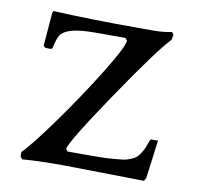

<svg xmlns="http://www.w3.org/2000/svg" viewBox="-60 -523 608 589"><g transform="rotate(10 244.0 -228.5)"><path d="M57.1 -345.2 49.8 -350.1 58.1 -455.1 61 -460.9Q179.2 -455.1 327.1 -455.1H372.1Q406.2 -455.1 430.2 -460.9L436 -453.1L433.1 -437Q394.5 -397.5 283.7 -233.6Q172.9 -69.8 172.9 -50.8L178.2 -43.9H226.1Q259.3 -43.9 279.5 -44.2Q299.8 -44.4 320.3 -46.1Q340.8 -47.9 351.6 -49.3Q362.3 -50.8 373.8 -55.7Q385.3 -60.5 390.4 -64.9Q395.5 -69.3 401.9 -78.9Q408.2 -88.4 411.9 -96.9Q415.5 -105.5 420.9 -121.1L423.8 -125H445.8L430.2 -5.9L424.8 3.9Q420.4 3.9 307.4 2Q194.3 0 180.2 0H147.9Q93.8 0 45.9 3.9L39.1 -3.9V-18.1Q67.4 -45.9 130.1 -133.3Q192.9 -220.7 245.8 -306.4Q298.8 -392.1 298.8 -411.1L292 -418H202.1Q150.9 -418 125.5 -410.6Q100.1 -403.3 91.8 -390.6Q83.5 -377.9 78.1 -349.1L74.2 -345.2Z"/></g></svg>

Font: Quattrocento Roman
Style: Regular
Weight: 400
Designer: Pablo Impallari
Foundry: Pablo Impallari. www.impallari.com Igino Marini. www.ikern.com
Version: Version 1.000